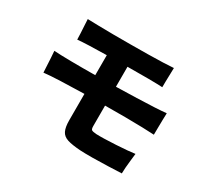

<svg xmlns="http://www.w3.org/2000/svg" viewBox="-144 -962 1288 1190"><g transform="rotate(30 500.0 -367.0)"><path d="M542 -2Q481 -6 448 -16.5Q415 -27 402 -53.5Q389 -80 389 -130V-318Q298 -316 221 -313Q144 -310 103 -305Q102 -323 100.5 -351Q99 -379 97.5 -408Q96 -437 94 -456Q135 -453 215 -452Q295 -451 389 -452V-595Q322 -594 266.5 -592Q211 -590 182 -587Q182 -605 180.5 -630.5Q179 -656 177.5 -682.5Q176 -709 175 -730Q204 -729 252.5 -728Q301 -727 360.5 -726.5Q420 -726 483 -726.5Q546 -727 605.5 -727.5Q665 -728 713 -730Q761 -732 789 -734Q789 -719 788 -692.5Q787 -666 786.5 -639Q786 -612 786 -595Q752 -597 684 -597.5Q616 -598 536 -597V-454Q612 -456 682.5 -458Q753 -460 807.5 -463Q862 -466 891 -469Q890 -451 889.5 -420Q889 -389 888.5 -359.5Q888 -330 888 -314Q858 -316 804 -317.5Q750 -319 680.5 -319.5Q611 -320 536 -319V-173Q536 -151 543.5 -146Q551 -141 576 -139Q599 -138 637 -139Q675 -140 717 -142.5Q759 -145 794.5 -148Q830 -151 849 -154Q847 -134 843.5 -105.5Q840 -77 838 -50Q836 -23 836 -7Q793 -5 738 -3Q683 -1 631 -0.5Q579 0 542 -2Z"/></g></svg>

Font: Zen Kaku Gothic Antique Black
Style: Regular
Weight: 900
Designer: Yoshimichi Ohira
Foundry: Positype
Version: Version 1.001